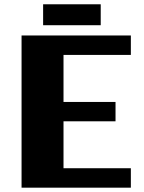

<svg xmlns="http://www.w3.org/2000/svg" viewBox="-20 -867 665 887"><path d="M584.5 0H79.6V-703.1H584.5V-613.3H273.4V-396H513.7V-306.6H273.4V-89.8H584.5ZM445.3 -750.5H179.2V-847.2H445.3Z"/></svg>

Font: Aclonica
Style: Regular
Weight: 400
Version: Version 1.001